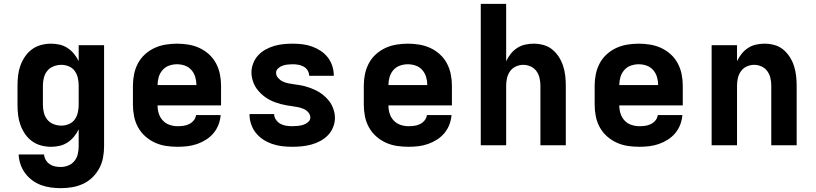

<svg xmlns="http://www.w3.org/2000/svg" viewBox="-20 -755 4240 998"><path d="M296 223Q270 223 244 219.5Q218 216 193.5 207Q169 198 147.5 182Q126 166 110.5 145Q95 124 86.5 99Q78 74 77 48H209Q210 63 218 76.5Q226 90 238.5 98.5Q251 107 266 110Q281 113 296 113Q316 113 335.5 105Q355 97 367.5 81Q380 65 384.5 45Q389 25 389 5V-83Q379 -62 364.5 -44.5Q350 -27 331 -14.5Q312 -2 290 3Q268 8 245 8Q219 8 193 1Q167 -6 146 -21.5Q125 -37 110 -59Q95 -81 86 -106Q77 -131 74 -157.5Q71 -184 71 -210V-310Q71 -336 74 -362.5Q77 -389 86 -414Q95 -439 110 -461Q125 -483 146 -498.5Q167 -514 193 -521Q219 -528 245 -528Q268 -528 290 -523Q312 -518 331 -505.5Q350 -493 364.5 -475.5Q379 -458 389 -437V-520H521V5Q521 35 515.5 64.5Q510 94 496 120Q482 146 460.5 167Q439 188 412 200.5Q385 213 355.5 218Q326 223 296 223ZM299 -102Q319 -102 338 -110Q357 -118 368.5 -134Q380 -150 384.5 -170Q389 -190 389 -210V-310Q389 -330 384.5 -350Q380 -370 368.5 -386Q357 -402 338 -410Q319 -418 299 -418Q279 -418 259 -410.5Q239 -403 226 -387Q213 -371 208 -350.5Q203 -330 203 -310V-210Q203 -190 208 -169.5Q213 -149 226 -133Q239 -117 259 -109.5Q279 -102 299 -102Z M903 8Q873 8 843 3.5Q813 -1 785.5 -13.5Q758 -26 735 -46.5Q712 -67 697.5 -93.5Q683 -120 677 -150Q671 -180 671 -210V-310Q671 -340 677 -369.5Q683 -399 697 -425.5Q711 -452 733.5 -472.5Q756 -493 783 -505.5Q810 -518 840 -523Q870 -528 900 -528Q930 -528 960 -523Q990 -518 1017 -505.5Q1044 -493 1066.5 -472.5Q1089 -452 1103 -425.5Q1117 -399 1123 -369.5Q1129 -340 1129 -310V-207H799Q799 -185 805.5 -164.5Q812 -144 826.5 -128.5Q841 -113 861.5 -106Q882 -99 903 -99Q918 -99 933.5 -101Q949 -103 963 -110Q977 -117 987 -129Q997 -141 999 -157H1127Q1125 -131 1115.5 -106.5Q1106 -82 1089.5 -62.5Q1073 -43 1051 -29Q1029 -15 1004.5 -6.5Q980 2 954.5 5Q929 8 903 8ZM799 -313H1001Q1001 -334 995 -354.5Q989 -375 975 -391Q961 -407 941 -414Q921 -421 900 -421Q879 -421 859 -414Q839 -407 825 -391Q811 -375 805 -354.5Q799 -334 799 -313Z M1499 8Q1473 8 1447 5Q1421 2 1396 -6.5Q1371 -15 1349 -29Q1327 -43 1310.5 -63.5Q1294 -84 1285.5 -109Q1277 -134 1277 -160V-162H1405Q1405 -146 1414.5 -132.5Q1424 -119 1437.5 -111.5Q1451 -104 1467 -101.5Q1483 -99 1499 -99Q1513 -99 1527.5 -100.5Q1542 -102 1555.5 -106Q1569 -110 1581 -120Q1593 -130 1593 -144Q1593 -159 1582.5 -171Q1572 -183 1558 -189Q1544 -195 1529 -198Q1514 -201 1499 -203Q1484 -205 1469.5 -207.5Q1455 -210 1440 -214Q1425 -218 1411 -223Q1397 -228 1383.5 -235Q1370 -242 1357.5 -251Q1345 -260 1334.5 -270.5Q1324 -281 1315 -293Q1306 -305 1300 -319Q1294 -333 1290.5 -348Q1287 -363 1287 -378Q1287 -402 1296 -425.5Q1305 -449 1321.5 -467Q1338 -485 1359.5 -497Q1381 -509 1404.5 -516Q1428 -523 1452.5 -525.5Q1477 -528 1501 -528Q1527 -528 1552 -525Q1577 -522 1601 -513.5Q1625 -505 1646.5 -491Q1668 -477 1683.5 -457Q1699 -437 1707 -412.5Q1715 -388 1715 -363V-361H1587Q1587 -376 1579 -389Q1571 -402 1558 -409Q1545 -416 1530.5 -418.5Q1516 -421 1501 -421Q1488 -421 1474.5 -419.5Q1461 -418 1448.5 -413.5Q1436 -409 1425.5 -399.5Q1415 -390 1415 -377Q1415 -362 1425.5 -350Q1436 -338 1449.5 -331.5Q1463 -325 1478 -322Q1493 -319 1508 -317Q1523 -315 1538 -312.5Q1553 -310 1567.5 -306Q1582 -302 1596.5 -296.5Q1611 -291 1624 -284.5Q1637 -278 1649.5 -269Q1662 -260 1673 -249.5Q1684 -239 1693 -227Q1702 -215 1708 -201Q1714 -187 1717.5 -172.5Q1721 -158 1721 -143Q1721 -118 1711.5 -94Q1702 -70 1684.5 -52Q1667 -34 1644.5 -22Q1622 -10 1598 -3.5Q1574 3 1549 5.5Q1524 8 1499 8Z M2103 8Q2073 8 2043 3.5Q2013 -1 1985.5 -13.5Q1958 -26 1935 -46.5Q1912 -67 1897.5 -93.5Q1883 -120 1877 -150Q1871 -180 1871 -210V-310Q1871 -340 1877 -369.5Q1883 -399 1897 -425.5Q1911 -452 1933.5 -472.5Q1956 -493 1983 -505.5Q2010 -518 2040 -523Q2070 -528 2100 -528Q2130 -528 2160 -523Q2190 -518 2217 -505.5Q2244 -493 2266.5 -472.5Q2289 -452 2303 -425.5Q2317 -399 2323 -369.5Q2329 -340 2329 -310V-207H1999Q1999 -185 2005.5 -164.5Q2012 -144 2026.5 -128.5Q2041 -113 2061.5 -106Q2082 -99 2103 -99Q2118 -99 2133.5 -101Q2149 -103 2163 -110Q2177 -117 2187 -129Q2197 -141 2199 -157H2327Q2325 -131 2315.5 -106.5Q2306 -82 2289.5 -62.5Q2273 -43 2251 -29Q2229 -15 2204.5 -6.5Q2180 2 2154.5 5Q2129 8 2103 8ZM1999 -313H2201Q2201 -334 2195 -354.5Q2189 -375 2175 -391Q2161 -407 2141 -414Q2121 -421 2100 -421Q2079 -421 2059 -414Q2039 -407 2025 -391Q2011 -375 2005 -354.5Q1999 -334 1999 -313Z M2479 0V-735H2611V-437Q2621 -458 2635 -475.5Q2649 -493 2668 -505.5Q2687 -518 2709.5 -523Q2732 -528 2754 -528Q2780 -528 2805.5 -521Q2831 -514 2851 -497.5Q2871 -481 2885 -459Q2899 -437 2907 -412.5Q2915 -388 2918 -362Q2921 -336 2921 -310V0H2789V-310Q2789 -330 2784.5 -349.5Q2780 -369 2768.5 -385Q2757 -401 2738.5 -409.5Q2720 -418 2700 -418Q2680 -418 2661.5 -409.5Q2643 -401 2631.5 -385Q2620 -369 2615.5 -349.5Q2611 -330 2611 -310V0Z M3303 8Q3273 8 3243 3.5Q3213 -1 3185.5 -13.5Q3158 -26 3135 -46.5Q3112 -67 3097.5 -93.5Q3083 -120 3077 -150Q3071 -180 3071 -210V-310Q3071 -340 3077 -369.5Q3083 -399 3097 -425.5Q3111 -452 3133.5 -472.5Q3156 -493 3183 -505.5Q3210 -518 3240 -523Q3270 -528 3300 -528Q3330 -528 3360 -523Q3390 -518 3417 -505.5Q3444 -493 3466.5 -472.5Q3489 -452 3503 -425.5Q3517 -399 3523 -369.5Q3529 -340 3529 -310V-207H3199Q3199 -185 3205.5 -164.5Q3212 -144 3226.5 -128.5Q3241 -113 3261.5 -106Q3282 -99 3303 -99Q3318 -99 3333.5 -101Q3349 -103 3363 -110Q3377 -117 3387 -129Q3397 -141 3399 -157H3527Q3525 -131 3515.5 -106.5Q3506 -82 3489.5 -62.5Q3473 -43 3451 -29Q3429 -15 3404.5 -6.5Q3380 2 3354.5 5Q3329 8 3303 8ZM3199 -313H3401Q3401 -334 3395 -354.5Q3389 -375 3375 -391Q3361 -407 3341 -414Q3321 -421 3300 -421Q3279 -421 3259 -414Q3239 -407 3225 -391Q3211 -375 3205 -354.5Q3199 -334 3199 -313Z M3679 0V-520H3811V-437Q3821 -458 3835 -475.5Q3849 -493 3868 -505.5Q3887 -518 3909.5 -523Q3932 -528 3954 -528Q3980 -528 4005.5 -521Q4031 -514 4051 -497.5Q4071 -481 4085 -459Q4099 -437 4107 -412.5Q4115 -388 4118 -362Q4121 -336 4121 -310V0H3989V-310Q3989 -330 3984.5 -349.5Q3980 -369 3968.5 -385Q3957 -401 3938.5 -409.5Q3920 -418 3900 -418Q3880 -418 3861.5 -409.5Q3843 -401 3831.5 -385Q3820 -369 3815.5 -349.5Q3811 -330 3811 -310V0Z"/></svg>

Font: Iosevka Aile Extrabold
Style: Regular
Weight: 800
Designer: Belleve Invis
Foundry: Belleve Invis
Version: Version 27.3.5; ttfautohint (v1.8.4)